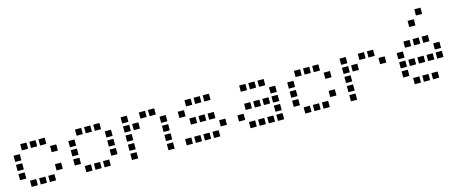

<svg xmlns="http://www.w3.org/2000/svg" viewBox="-42 -1417 4884 2033"><g transform="rotate(-15 2400.0 -400.0)"><path d="M117 -484Q116 -484 116 -484Q116 -484 116 -483V-417Q116 -416 116 -416Q116 -416 117 -416H183Q184 -416 184 -416Q184 -416 184 -417V-483Q184 -484 184 -484Q184 -484 183 -484ZM217 -484Q216 -484 216 -484Q216 -484 216 -483V-417Q216 -416 216 -416Q216 -416 217 -416H283Q284 -416 284 -416Q284 -416 284 -417V-483Q284 -484 284 -484Q284 -484 283 -484ZM317 -484Q316 -484 316 -484Q316 -484 316 -483V-417Q316 -416 316 -416Q316 -416 317 -416H383Q384 -416 384 -416Q384 -416 384 -417V-483Q384 -484 384 -484Q384 -484 383 -484ZM17 -384Q16 -384 16 -384Q16 -384 16 -383V-317Q16 -316 16 -316Q16 -316 17 -316H83Q84 -316 84 -316Q84 -316 84 -317V-383Q84 -384 84 -384Q84 -384 83 -384ZM417 -384Q416 -384 416 -384Q416 -384 416 -383V-317Q416 -316 416 -316Q416 -316 417 -316H483Q484 -316 484 -316Q484 -316 484 -317V-383Q484 -384 484 -384Q484 -384 483 -384ZM17 -284Q16 -284 16 -284Q16 -284 16 -283V-217Q16 -216 16 -216Q16 -216 17 -216H83Q84 -216 84 -216Q84 -216 84 -217V-283Q84 -284 84 -284Q84 -284 83 -284ZM17 -184Q16 -184 16 -184Q16 -184 16 -183V-117Q16 -116 16 -116Q16 -116 17 -116H83Q84 -116 84 -116Q84 -116 84 -117V-183Q84 -184 84 -184Q84 -184 83 -184ZM417 -184Q416 -184 416 -184Q416 -184 416 -183V-117Q416 -116 416 -116Q416 -116 417 -116H483Q484 -116 484 -116Q484 -116 484 -117V-183Q484 -184 484 -184Q484 -184 483 -184ZM117 -84Q116 -84 116 -84Q116 -84 116 -83V-17Q116 -16 116 -16Q116 -16 117 -16H183Q184 -16 184 -16Q184 -16 184 -17V-83Q184 -84 184 -84Q184 -84 183 -84ZM217 -84Q216 -84 216 -84Q216 -84 216 -83V-17Q216 -16 216 -16Q216 -16 217 -16H283Q284 -16 284 -16Q284 -16 284 -17V-83Q284 -84 284 -84Q284 -84 283 -84ZM317 -84Q316 -84 316 -84Q316 -84 316 -83V-17Q316 -16 316 -16Q316 -16 317 -16H383Q384 -16 384 -16Q384 -16 384 -17V-83Q384 -84 384 -84Q384 -84 383 -84Z M717 -484Q716 -484 716 -484Q716 -484 716 -483V-417Q716 -416 716 -416Q716 -416 717 -416H783Q784 -416 784 -416Q784 -416 784 -417V-483Q784 -484 784 -484Q784 -484 783 -484ZM817 -484Q816 -484 816 -484Q816 -484 816 -483V-417Q816 -416 816 -416Q816 -416 817 -416H883Q884 -416 884 -416Q884 -416 884 -417V-483Q884 -484 884 -484Q884 -484 883 -484ZM917 -484Q916 -484 916 -484Q916 -484 916 -483V-417Q916 -416 916 -416Q916 -416 917 -416H983Q984 -416 984 -416Q984 -416 984 -417V-483Q984 -484 984 -484Q984 -484 983 -484ZM617 -384Q616 -384 616 -384Q616 -384 616 -383V-317Q616 -316 616 -316Q616 -316 617 -316H683Q684 -316 684 -316Q684 -316 684 -317V-383Q684 -384 684 -384Q684 -384 683 -384ZM1017 -384Q1016 -384 1016 -384Q1016 -384 1016 -383V-317Q1016 -316 1016 -316Q1016 -316 1017 -316H1083Q1084 -316 1084 -316Q1084 -316 1084 -317V-383Q1084 -384 1084 -384Q1084 -384 1083 -384ZM617 -284Q616 -284 616 -284Q616 -284 616 -283V-217Q616 -216 616 -216Q616 -216 617 -216H683Q684 -216 684 -216Q684 -216 684 -217V-283Q684 -284 684 -284Q684 -284 683 -284ZM1017 -284Q1016 -284 1016 -284Q1016 -284 1016 -283V-217Q1016 -216 1016 -216Q1016 -216 1017 -216H1083Q1084 -216 1084 -216Q1084 -216 1084 -217V-283Q1084 -284 1084 -284Q1084 -284 1083 -284ZM617 -184Q616 -184 616 -184Q616 -184 616 -183V-117Q616 -116 616 -116Q616 -116 617 -116H683Q684 -116 684 -116Q684 -116 684 -117V-183Q684 -184 684 -184Q684 -184 683 -184ZM1017 -184Q1016 -184 1016 -184Q1016 -184 1016 -183V-117Q1016 -116 1016 -116Q1016 -116 1017 -116H1083Q1084 -116 1084 -116Q1084 -116 1084 -117V-183Q1084 -184 1084 -184Q1084 -184 1083 -184ZM717 -84Q716 -84 716 -84Q716 -84 716 -83V-17Q716 -16 716 -16Q716 -16 717 -16H783Q784 -16 784 -16Q784 -16 784 -17V-83Q784 -84 784 -84Q784 -84 783 -84ZM817 -84Q816 -84 816 -84Q816 -84 816 -83V-17Q816 -16 816 -16Q816 -16 817 -16H883Q884 -16 884 -16Q884 -16 884 -17V-83Q884 -84 884 -84Q884 -84 883 -84ZM917 -84Q916 -84 916 -84Q916 -84 916 -83V-17Q916 -16 916 -16Q916 -16 917 -16H983Q984 -16 984 -16Q984 -16 984 -17V-83Q984 -84 984 -84Q984 -84 983 -84Z M1217 -484Q1216 -484 1216 -484Q1216 -484 1216 -483V-417Q1216 -416 1216 -416Q1216 -416 1217 -416H1283Q1284 -416 1284 -416Q1284 -416 1284 -417V-483Q1284 -484 1284 -484Q1284 -484 1283 -484ZM1417 -484Q1416 -484 1416 -484Q1416 -484 1416 -483V-417Q1416 -416 1416 -416Q1416 -416 1417 -416H1483Q1484 -416 1484 -416Q1484 -416 1484 -417V-483Q1484 -484 1484 -484Q1484 -484 1483 -484ZM1517 -484Q1516 -484 1516 -484Q1516 -484 1516 -483V-417Q1516 -416 1516 -416Q1516 -416 1517 -416H1583Q1584 -416 1584 -416Q1584 -416 1584 -417V-483Q1584 -484 1584 -484Q1584 -484 1583 -484ZM1217 -384Q1216 -384 1216 -384Q1216 -384 1216 -383V-317Q1216 -316 1216 -316Q1216 -316 1217 -316H1283Q1284 -316 1284 -316Q1284 -316 1284 -317V-383Q1284 -384 1284 -384Q1284 -384 1283 -384ZM1317 -384Q1316 -384 1316 -384Q1316 -384 1316 -383V-317Q1316 -316 1316 -316Q1316 -316 1317 -316H1383Q1384 -316 1384 -316Q1384 -316 1384 -317V-383Q1384 -384 1384 -384Q1384 -384 1383 -384ZM1617 -384Q1616 -384 1616 -384Q1616 -384 1616 -383V-317Q1616 -316 1616 -316Q1616 -316 1617 -316H1683Q1684 -316 1684 -316Q1684 -316 1684 -317V-383Q1684 -384 1684 -384Q1684 -384 1683 -384ZM1217 -284Q1216 -284 1216 -284Q1216 -284 1216 -283V-217Q1216 -216 1216 -216Q1216 -216 1217 -216H1283Q1284 -216 1284 -216Q1284 -216 1284 -217V-283Q1284 -284 1284 -284Q1284 -284 1283 -284ZM1617 -284Q1616 -284 1616 -284Q1616 -284 1616 -283V-217Q1616 -216 1616 -216Q1616 -216 1617 -216H1683Q1684 -216 1684 -216Q1684 -216 1684 -217V-283Q1684 -284 1684 -284Q1684 -284 1683 -284ZM1217 -184Q1216 -184 1216 -184Q1216 -184 1216 -183V-117Q1216 -116 1216 -116Q1216 -116 1217 -116H1283Q1284 -116 1284 -116Q1284 -116 1284 -117V-183Q1284 -184 1284 -184Q1284 -184 1283 -184ZM1617 -184Q1616 -184 1616 -184Q1616 -184 1616 -183V-117Q1616 -116 1616 -116Q1616 -116 1617 -116H1683Q1684 -116 1684 -116Q1684 -116 1684 -117V-183Q1684 -184 1684 -184Q1684 -184 1683 -184ZM1217 -84Q1216 -84 1216 -84Q1216 -84 1216 -83V-17Q1216 -16 1216 -16Q1216 -16 1217 -16H1283Q1284 -16 1284 -16Q1284 -16 1284 -17V-83Q1284 -84 1284 -84Q1284 -84 1283 -84ZM1617 -84Q1616 -84 1616 -84Q1616 -84 1616 -83V-17Q1616 -16 1616 -16Q1616 -16 1617 -16H1683Q1684 -16 1684 -16Q1684 -16 1684 -17V-83Q1684 -84 1684 -84Q1684 -84 1683 -84Z M1917 -484Q1916 -484 1916 -484Q1916 -484 1916 -483V-417Q1916 -416 1916 -416Q1916 -416 1917 -416H1983Q1984 -416 1984 -416Q1984 -416 1984 -417V-483Q1984 -484 1984 -484Q1984 -484 1983 -484ZM2017 -484Q2016 -484 2016 -484Q2016 -484 2016 -483V-417Q2016 -416 2016 -416Q2016 -416 2017 -416H2083Q2084 -416 2084 -416Q2084 -416 2084 -417V-483Q2084 -484 2084 -484Q2084 -484 2083 -484ZM2117 -484Q2116 -484 2116 -484Q2116 -484 2116 -483V-417Q2116 -416 2116 -416Q2116 -416 2117 -416H2183Q2184 -416 2184 -416Q2184 -416 2184 -417V-483Q2184 -484 2184 -484Q2184 -484 2183 -484ZM1817 -384Q1816 -384 1816 -384Q1816 -384 1816 -383V-317Q1816 -316 1816 -316Q1816 -316 1817 -316H1883Q1884 -316 1884 -316Q1884 -316 1884 -317V-383Q1884 -384 1884 -384Q1884 -384 1883 -384ZM1917 -284Q1916 -284 1916 -284Q1916 -284 1916 -283V-217Q1916 -216 1916 -216Q1916 -216 1917 -216H1983Q1984 -216 1984 -216Q1984 -216 1984 -217V-283Q1984 -284 1984 -284Q1984 -284 1983 -284ZM2017 -284Q2016 -284 2016 -284Q2016 -284 2016 -283V-217Q2016 -216 2016 -216Q2016 -216 2017 -216H2083Q2084 -216 2084 -216Q2084 -216 2084 -217V-283Q2084 -284 2084 -284Q2084 -284 2083 -284ZM2117 -284Q2116 -284 2116 -284Q2116 -284 2116 -283V-217Q2116 -216 2116 -216Q2116 -216 2117 -216H2183Q2184 -216 2184 -216Q2184 -216 2184 -217V-283Q2184 -284 2184 -284Q2184 -284 2183 -284ZM2217 -184Q2216 -184 2216 -184Q2216 -184 2216 -183V-117Q2216 -116 2216 -116Q2216 -116 2217 -116H2283Q2284 -116 2284 -116Q2284 -116 2284 -117V-183Q2284 -184 2284 -184Q2284 -184 2283 -184ZM1817 -84Q1816 -84 1816 -84Q1816 -84 1816 -83V-17Q1816 -16 1816 -16Q1816 -16 1817 -16H1883Q1884 -16 1884 -16Q1884 -16 1884 -17V-83Q1884 -84 1884 -84Q1884 -84 1883 -84ZM1917 -84Q1916 -84 1916 -84Q1916 -84 1916 -83V-17Q1916 -16 1916 -16Q1916 -16 1917 -16H1983Q1984 -16 1984 -16Q1984 -16 1984 -17V-83Q1984 -84 1984 -84Q1984 -84 1983 -84ZM2017 -84Q2016 -84 2016 -84Q2016 -84 2016 -83V-17Q2016 -16 2016 -16Q2016 -16 2017 -16H2083Q2084 -16 2084 -16Q2084 -16 2084 -17V-83Q2084 -84 2084 -84Q2084 -84 2083 -84ZM2117 -84Q2116 -84 2116 -84Q2116 -84 2116 -83V-17Q2116 -16 2116 -16Q2116 -16 2117 -16H2183Q2184 -16 2184 -16Q2184 -16 2184 -17V-83Q2184 -84 2184 -84Q2184 -84 2183 -84Z M2517 -484Q2516 -484 2516 -484Q2516 -484 2516 -483V-417Q2516 -416 2516 -416Q2516 -416 2517 -416H2583Q2584 -416 2584 -416Q2584 -416 2584 -417V-483Q2584 -484 2584 -484Q2584 -484 2583 -484ZM2617 -484Q2616 -484 2616 -484Q2616 -484 2616 -483V-417Q2616 -416 2616 -416Q2616 -416 2617 -416H2683Q2684 -416 2684 -416Q2684 -416 2684 -417V-483Q2684 -484 2684 -484Q2684 -484 2683 -484ZM2717 -484Q2716 -484 2716 -484Q2716 -484 2716 -483V-417Q2716 -416 2716 -416Q2716 -416 2717 -416H2783Q2784 -416 2784 -416Q2784 -416 2784 -417V-483Q2784 -484 2784 -484Q2784 -484 2783 -484ZM2817 -384Q2816 -384 2816 -384Q2816 -384 2816 -383V-317Q2816 -316 2816 -316Q2816 -316 2817 -316H2883Q2884 -316 2884 -316Q2884 -316 2884 -317V-383Q2884 -384 2884 -384Q2884 -384 2883 -384ZM2517 -284Q2516 -284 2516 -284Q2516 -284 2516 -283V-217Q2516 -216 2516 -216Q2516 -216 2517 -216H2583Q2584 -216 2584 -216Q2584 -216 2584 -217V-283Q2584 -284 2584 -284Q2584 -284 2583 -284ZM2617 -284Q2616 -284 2616 -284Q2616 -284 2616 -283V-217Q2616 -216 2616 -216Q2616 -216 2617 -216H2683Q2684 -216 2684 -216Q2684 -216 2684 -217V-283Q2684 -284 2684 -284Q2684 -284 2683 -284ZM2717 -284Q2716 -284 2716 -284Q2716 -284 2716 -283V-217Q2716 -216 2716 -216Q2716 -216 2717 -216H2783Q2784 -216 2784 -216Q2784 -216 2784 -217V-283Q2784 -284 2784 -284Q2784 -284 2783 -284ZM2817 -284Q2816 -284 2816 -284Q2816 -284 2816 -283V-217Q2816 -216 2816 -216Q2816 -216 2817 -216H2883Q2884 -216 2884 -216Q2884 -216 2884 -217V-283Q2884 -284 2884 -284Q2884 -284 2883 -284ZM2417 -184Q2416 -184 2416 -184Q2416 -184 2416 -183V-117Q2416 -116 2416 -116Q2416 -116 2417 -116H2483Q2484 -116 2484 -116Q2484 -116 2484 -117V-183Q2484 -184 2484 -184Q2484 -184 2483 -184ZM2817 -184Q2816 -184 2816 -184Q2816 -184 2816 -183V-117Q2816 -116 2816 -116Q2816 -116 2817 -116H2883Q2884 -116 2884 -116Q2884 -116 2884 -117V-183Q2884 -184 2884 -184Q2884 -184 2883 -184ZM2517 -84Q2516 -84 2516 -84Q2516 -84 2516 -83V-17Q2516 -16 2516 -16Q2516 -16 2517 -16H2583Q2584 -16 2584 -16Q2584 -16 2584 -17V-83Q2584 -84 2584 -84Q2584 -84 2583 -84ZM2617 -84Q2616 -84 2616 -84Q2616 -84 2616 -83V-17Q2616 -16 2616 -16Q2616 -16 2617 -16H2683Q2684 -16 2684 -16Q2684 -16 2684 -17V-83Q2684 -84 2684 -84Q2684 -84 2683 -84ZM2717 -84Q2716 -84 2716 -84Q2716 -84 2716 -83V-17Q2716 -16 2716 -16Q2716 -16 2717 -16H2783Q2784 -16 2784 -16Q2784 -16 2784 -17V-83Q2784 -84 2784 -84Q2784 -84 2783 -84ZM2817 -84Q2816 -84 2816 -84Q2816 -84 2816 -83V-17Q2816 -16 2816 -16Q2816 -16 2817 -16H2883Q2884 -16 2884 -16Q2884 -16 2884 -17V-83Q2884 -84 2884 -84Q2884 -84 2883 -84Z M3117 -484Q3116 -484 3116 -484Q3116 -484 3116 -483V-417Q3116 -416 3116 -416Q3116 -416 3117 -416H3183Q3184 -416 3184 -416Q3184 -416 3184 -417V-483Q3184 -484 3184 -484Q3184 -484 3183 -484ZM3217 -484Q3216 -484 3216 -484Q3216 -484 3216 -483V-417Q3216 -416 3216 -416Q3216 -416 3217 -416H3283Q3284 -416 3284 -416Q3284 -416 3284 -417V-483Q3284 -484 3284 -484Q3284 -484 3283 -484ZM3317 -484Q3316 -484 3316 -484Q3316 -484 3316 -483V-417Q3316 -416 3316 -416Q3316 -416 3317 -416H3383Q3384 -416 3384 -416Q3384 -416 3384 -417V-483Q3384 -484 3384 -484Q3384 -484 3383 -484ZM3017 -384Q3016 -384 3016 -384Q3016 -384 3016 -383V-317Q3016 -316 3016 -316Q3016 -316 3017 -316H3083Q3084 -316 3084 -316Q3084 -316 3084 -317V-383Q3084 -384 3084 -384Q3084 -384 3083 -384ZM3417 -384Q3416 -384 3416 -384Q3416 -384 3416 -383V-317Q3416 -316 3416 -316Q3416 -316 3417 -316H3483Q3484 -316 3484 -316Q3484 -316 3484 -317V-383Q3484 -384 3484 -384Q3484 -384 3483 -384ZM3017 -284Q3016 -284 3016 -284Q3016 -284 3016 -283V-217Q3016 -216 3016 -216Q3016 -216 3017 -216H3083Q3084 -216 3084 -216Q3084 -216 3084 -217V-283Q3084 -284 3084 -284Q3084 -284 3083 -284ZM3017 -184Q3016 -184 3016 -184Q3016 -184 3016 -183V-117Q3016 -116 3016 -116Q3016 -116 3017 -116H3083Q3084 -116 3084 -116Q3084 -116 3084 -117V-183Q3084 -184 3084 -184Q3084 -184 3083 -184ZM3417 -184Q3416 -184 3416 -184Q3416 -184 3416 -183V-117Q3416 -116 3416 -116Q3416 -116 3417 -116H3483Q3484 -116 3484 -116Q3484 -116 3484 -117V-183Q3484 -184 3484 -184Q3484 -184 3483 -184ZM3117 -84Q3116 -84 3116 -84Q3116 -84 3116 -83V-17Q3116 -16 3116 -16Q3116 -16 3117 -16H3183Q3184 -16 3184 -16Q3184 -16 3184 -17V-83Q3184 -84 3184 -84Q3184 -84 3183 -84ZM3217 -84Q3216 -84 3216 -84Q3216 -84 3216 -83V-17Q3216 -16 3216 -16Q3216 -16 3217 -16H3283Q3284 -16 3284 -16Q3284 -16 3284 -17V-83Q3284 -84 3284 -84Q3284 -84 3283 -84ZM3317 -84Q3316 -84 3316 -84Q3316 -84 3316 -83V-17Q3316 -16 3316 -16Q3316 -16 3317 -16H3383Q3384 -16 3384 -16Q3384 -16 3384 -17V-83Q3384 -84 3384 -84Q3384 -84 3383 -84Z M3617 -484Q3616 -484 3616 -484Q3616 -484 3616 -483V-417Q3616 -416 3616 -416Q3616 -416 3617 -416H3683Q3684 -416 3684 -416Q3684 -416 3684 -417V-483Q3684 -484 3684 -484Q3684 -484 3683 -484ZM3817 -484Q3816 -484 3816 -484Q3816 -484 3816 -483V-417Q3816 -416 3816 -416Q3816 -416 3817 -416H3883Q3884 -416 3884 -416Q3884 -416 3884 -417V-483Q3884 -484 3884 -484Q3884 -484 3883 -484ZM3917 -484Q3916 -484 3916 -484Q3916 -484 3916 -483V-417Q3916 -416 3916 -416Q3916 -416 3917 -416H3983Q3984 -416 3984 -416Q3984 -416 3984 -417V-483Q3984 -484 3984 -484Q3984 -484 3983 -484ZM3617 -384Q3616 -384 3616 -384Q3616 -384 3616 -383V-317Q3616 -316 3616 -316Q3616 -316 3617 -316H3683Q3684 -316 3684 -316Q3684 -316 3684 -317V-383Q3684 -384 3684 -384Q3684 -384 3683 -384ZM3717 -384Q3716 -384 3716 -384Q3716 -384 3716 -383V-317Q3716 -316 3716 -316Q3716 -316 3717 -316H3783Q3784 -316 3784 -316Q3784 -316 3784 -317V-383Q3784 -384 3784 -384Q3784 -384 3783 -384ZM4017 -384Q4016 -384 4016 -384Q4016 -384 4016 -383V-317Q4016 -316 4016 -316Q4016 -316 4017 -316H4083Q4084 -316 4084 -316Q4084 -316 4084 -317V-383Q4084 -384 4084 -384Q4084 -384 4083 -384ZM3617 -284Q3616 -284 3616 -284Q3616 -284 3616 -283V-217Q3616 -216 3616 -216Q3616 -216 3617 -216H3683Q3684 -216 3684 -216Q3684 -216 3684 -217V-283Q3684 -284 3684 -284Q3684 -284 3683 -284ZM3617 -184Q3616 -184 3616 -184Q3616 -184 3616 -183V-117Q3616 -116 3616 -116Q3616 -116 3617 -116H3683Q3684 -116 3684 -116Q3684 -116 3684 -117V-183Q3684 -184 3684 -184Q3684 -184 3683 -184ZM3617 -84Q3616 -84 3616 -84Q3616 -84 3616 -83V-17Q3616 -16 3616 -16Q3616 -16 3617 -16H3683Q3684 -16 3684 -16Q3684 -16 3684 -17V-83Q3684 -84 3684 -84Q3684 -84 3683 -84Z M4517 -784Q4516 -784 4516 -784Q4516 -784 4516 -783V-717Q4516 -716 4516 -716Q4516 -716 4517 -716H4583Q4584 -716 4584 -716Q4584 -716 4584 -717V-783Q4584 -784 4584 -784Q4584 -784 4583 -784ZM4417 -684Q4416 -684 4416 -684Q4416 -684 4416 -683V-617Q4416 -616 4416 -616Q4416 -616 4417 -616H4483Q4484 -616 4484 -616Q4484 -616 4484 -617V-683Q4484 -684 4484 -684Q4484 -684 4483 -684ZM4317 -484Q4316 -484 4316 -484Q4316 -484 4316 -483V-417Q4316 -416 4316 -416Q4316 -416 4317 -416H4383Q4384 -416 4384 -416Q4384 -416 4384 -417V-483Q4384 -484 4384 -484Q4384 -484 4383 -484ZM4417 -484Q4416 -484 4416 -484Q4416 -484 4416 -483V-417Q4416 -416 4416 -416Q4416 -416 4417 -416H4483Q4484 -416 4484 -416Q4484 -416 4484 -417V-483Q4484 -484 4484 -484Q4484 -484 4483 -484ZM4517 -484Q4516 -484 4516 -484Q4516 -484 4516 -483V-417Q4516 -416 4516 -416Q4516 -416 4517 -416H4583Q4584 -416 4584 -416Q4584 -416 4584 -417V-483Q4584 -484 4584 -484Q4584 -484 4583 -484ZM4217 -384Q4216 -384 4216 -384Q4216 -384 4216 -383V-317Q4216 -316 4216 -316Q4216 -316 4217 -316H4283Q4284 -316 4284 -316Q4284 -316 4284 -317V-383Q4284 -384 4284 -384Q4284 -384 4283 -384ZM4617 -384Q4616 -384 4616 -384Q4616 -384 4616 -383V-317Q4616 -316 4616 -316Q4616 -316 4617 -316H4683Q4684 -316 4684 -316Q4684 -316 4684 -317V-383Q4684 -384 4684 -384Q4684 -384 4683 -384ZM4217 -284Q4216 -284 4216 -284Q4216 -284 4216 -283V-217Q4216 -216 4216 -216Q4216 -216 4217 -216H4283Q4284 -216 4284 -216Q4284 -216 4284 -217V-283Q4284 -284 4284 -284Q4284 -284 4283 -284ZM4317 -284Q4316 -284 4316 -284Q4316 -284 4316 -283V-217Q4316 -216 4316 -216Q4316 -216 4317 -216H4383Q4384 -216 4384 -216Q4384 -216 4384 -217V-283Q4384 -284 4384 -284Q4384 -284 4383 -284ZM4417 -284Q4416 -284 4416 -284Q4416 -284 4416 -283V-217Q4416 -216 4416 -216Q4416 -216 4417 -216H4483Q4484 -216 4484 -216Q4484 -216 4484 -217V-283Q4484 -284 4484 -284Q4484 -284 4483 -284ZM4517 -284Q4516 -284 4516 -284Q4516 -284 4516 -283V-217Q4516 -216 4516 -216Q4516 -216 4517 -216H4583Q4584 -216 4584 -216Q4584 -216 4584 -217V-283Q4584 -284 4584 -284Q4584 -284 4583 -284ZM4617 -284Q4616 -284 4616 -284Q4616 -284 4616 -283V-217Q4616 -216 4616 -216Q4616 -216 4617 -216H4683Q4684 -216 4684 -216Q4684 -216 4684 -217V-283Q4684 -284 4684 -284Q4684 -284 4683 -284ZM4217 -184Q4216 -184 4216 -184Q4216 -184 4216 -183V-117Q4216 -116 4216 -116Q4216 -116 4217 -116H4283Q4284 -116 4284 -116Q4284 -116 4284 -117V-183Q4284 -184 4284 -184Q4284 -184 4283 -184ZM4317 -84Q4316 -84 4316 -84Q4316 -84 4316 -83V-17Q4316 -16 4316 -16Q4316 -16 4317 -16H4383Q4384 -16 4384 -16Q4384 -16 4384 -17V-83Q4384 -84 4384 -84Q4384 -84 4383 -84ZM4417 -84Q4416 -84 4416 -84Q4416 -84 4416 -83V-17Q4416 -16 4416 -16Q4416 -16 4417 -16H4483Q4484 -16 4484 -16Q4484 -16 4484 -17V-83Q4484 -84 4484 -84Q4484 -84 4483 -84ZM4517 -84Q4516 -84 4516 -84Q4516 -84 4516 -83V-17Q4516 -16 4516 -16Q4516 -16 4517 -16H4583Q4584 -16 4584 -16Q4584 -16 4584 -17V-83Q4584 -84 4584 -84Q4584 -84 4583 -84Z"/></g></svg>

Font: Doto Black SemiBold
Style: Regular
Weight: 600
Monospace: yes
Version: Version 1.000